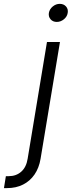

<svg xmlns="http://www.w3.org/2000/svg" viewBox="-113 -757 366 981"><path d="M127 -542.5H193.4L94.2 54.7Q86.4 101.1 63.5 134.5Q40.5 168 4.9 186Q-30.8 204.1 -77.1 204.1H-92.8L-83 143.1H-68.4Q-30.3 143.1 -4.4 120.1Q21.5 97.2 28.3 53.7ZM177.2 -645Q157.2 -645 145.5 -658.4Q133.8 -671.9 136.7 -690.9Q140.1 -710.4 156.5 -723.9Q172.9 -737.3 192.4 -737.3Q212.4 -737.3 224.4 -723.9Q236.3 -710.4 232.9 -690.9Q230 -671.9 213.4 -658.4Q196.8 -645 177.2 -645Z"/></svg>

Font: Inter 16pt Light
Style: Italic
Weight: 300
Italic angle: -9.3988°
Version: Version 4.001;git-66647c0bb